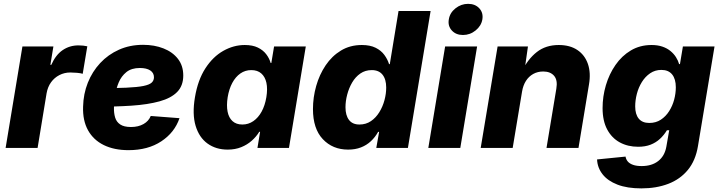

<svg xmlns="http://www.w3.org/2000/svg" viewBox="-20 -786 3825 1020"><path d="M9.8 0 99.1 -539.1H263.7L247.6 -441.4H252.4Q275.9 -494.6 313 -519.8Q350.1 -544.9 396.5 -544.9Q409.2 -544.9 421.4 -543.7Q433.6 -542.5 443.8 -540L419.4 -394Q408.2 -397.5 388.9 -399.2Q369.6 -400.9 353.5 -400.9Q322.3 -400.9 295.7 -387.2Q269 -373.5 251.2 -348.9Q233.4 -324.2 227.5 -290.5L179.7 0Z M662.6 11.7Q586.4 11.7 531.2 -15.4Q476.1 -42.5 447.5 -94.2Q418.9 -146 421.4 -219.2Q422.9 -287.1 446.5 -346.4Q470.2 -405.8 512.2 -450.9Q554.2 -496.1 612.1 -522Q669.9 -547.9 740.2 -547.9Q800.3 -547.9 848.6 -528.8Q897 -509.8 925.3 -473.4Q953.6 -437 953.6 -384.8Q953.6 -330.6 921.4 -297.6Q889.2 -264.6 827.6 -247.6Q766.1 -230.5 678.2 -224.6Q590.3 -218.8 479.5 -218.8L495.6 -317.4Q590.8 -317.4 650.4 -320.1Q710 -322.8 741.9 -329.3Q773.9 -335.9 785.9 -347.2Q797.9 -358.4 797.9 -375.5Q797.9 -398.9 778.1 -411.9Q758.3 -424.8 722.7 -424.8Q678.7 -424.8 651.6 -403.1Q624.5 -381.3 610.6 -347.9Q596.7 -314.5 591.3 -278.8Q585.9 -243.2 585.4 -215.3Q584.5 -185.5 591.6 -161.9Q598.6 -138.2 618.7 -124.8Q638.7 -111.3 675.8 -111.3Q714.8 -111.3 742.4 -127Q770 -142.6 780.8 -169.9L933.6 -158.2Q907.7 -82 836.9 -35.2Q766.1 11.7 662.6 11.7Z M1189.5 8.8Q1127.4 8.8 1082.8 -23.2Q1038.1 -55.2 1019.3 -117.2Q1000.5 -179.2 1015.6 -269Q1031.2 -361.8 1071.3 -423.3Q1111.3 -484.9 1166.3 -515.9Q1221.2 -546.9 1280.3 -546.9Q1321.8 -546.9 1349.6 -533.4Q1377.4 -520 1394 -498.3Q1410.6 -476.6 1418 -451.2H1421.4L1436 -539.1H1604.5L1515.1 0H1347.7L1361.8 -85.9H1357.4Q1341.8 -60.1 1317.6 -38.6Q1293.5 -17.1 1261.5 -4.2Q1229.5 8.8 1189.5 8.8ZM1267.6 -124.5Q1299.8 -124.5 1325.9 -142.6Q1352.1 -160.6 1369.9 -193.1Q1387.7 -225.6 1395 -269.5Q1402.3 -314 1395.3 -346.2Q1388.2 -378.4 1367.9 -396Q1347.7 -413.6 1314.9 -413.6Q1282.7 -413.6 1257.1 -395.8Q1231.4 -377.9 1214.1 -345.7Q1196.8 -313.5 1189.5 -269.5Q1182.6 -225.6 1189 -193.1Q1195.3 -160.6 1215.1 -142.6Q1234.9 -124.5 1267.6 -124.5Z M1829.6 8.8Q1747.1 8.8 1694.8 -46.9Q1642.6 -102.5 1642.6 -206.5Q1642.6 -268.6 1659.7 -329.1Q1676.8 -389.6 1710 -439Q1743.2 -488.3 1791.5 -517.6Q1839.8 -546.9 1902.3 -546.9Q1946.3 -546.9 1975.6 -532.2Q2004.9 -517.6 2022 -494.1Q2039.1 -470.7 2046.9 -445.3H2050.8L2097.2 -727.5H2267.6L2147 0H1979L1994.1 -85.4H1988.8Q1973.1 -57.1 1950.4 -35.9Q1927.7 -14.6 1897.5 -2.9Q1867.2 8.8 1829.6 8.8ZM1889.6 -124.5Q1924.3 -124.5 1950.7 -142.6Q1977.1 -160.6 1995.1 -189.9Q2013.2 -219.2 2022.5 -253.7Q2031.7 -288.1 2031.7 -320.8Q2031.7 -364.7 2012.2 -389.2Q1992.7 -413.6 1955.1 -413.6Q1920.4 -413.6 1894.3 -395.5Q1868.2 -377.4 1850.8 -347.7Q1833.5 -317.9 1824.5 -283.4Q1815.4 -249 1815.4 -216.3Q1815.4 -173.3 1834 -148.9Q1852.5 -124.5 1889.6 -124.5Z M2255.4 0 2344.7 -539.1H2514.6L2425.3 0ZM2439.5 -600.1Q2402.3 -600.1 2380.4 -624Q2358.4 -647.9 2364.3 -682.6Q2369.6 -717.8 2399.7 -741.7Q2429.7 -765.6 2466.8 -765.6Q2504.4 -765.6 2526.4 -741.7Q2548.3 -717.8 2542.5 -682.6Q2536.6 -648.4 2506.8 -624.3Q2477.1 -600.1 2439.5 -600.1Z M2753.4 -299.3 2703.6 0H2533.7L2623.5 -539.1H2784.7L2765.1 -401.4L2752.4 -406.7Q2784.2 -472.2 2831.8 -509.5Q2879.4 -546.9 2948.2 -546.9Q3007.8 -546.9 3047.4 -520.3Q3086.9 -493.7 3103.3 -446.3Q3119.6 -398.9 3108.9 -336.9L3053.2 0H2883.3L2935.5 -314.5Q2943.4 -360.4 2923.6 -383.3Q2903.8 -406.2 2865.7 -406.2Q2836.4 -406.2 2812.7 -393.1Q2789.1 -379.9 2773.9 -356Q2758.8 -332 2753.4 -299.3Z M3387.2 214.8Q3312 214.8 3260.3 194.8Q3208.5 174.8 3181.2 139.9Q3153.8 105 3151.9 61L3303.2 45.9Q3305.7 61 3315.4 72.3Q3325.2 83.5 3343.3 89.8Q3361.3 96.2 3388.7 96.2Q3442.9 96.2 3477.1 69.3Q3511.2 42.5 3520 -6.8L3535.2 -94.2L3522.9 -93.8Q3507.3 -67.9 3485.8 -48.1Q3464.4 -28.3 3436 -17.3Q3407.7 -6.3 3370.1 -6.3Q3315.4 -6.3 3272.7 -29.5Q3230 -52.7 3205.6 -98.4Q3181.2 -144 3181.2 -211.9Q3181.2 -273.4 3198.7 -333Q3216.3 -392.6 3249.8 -440.9Q3283.2 -489.3 3331.5 -518.1Q3379.9 -546.9 3441.4 -546.9Q3474.1 -546.9 3499 -538.3Q3523.9 -529.8 3541.7 -515.1Q3559.6 -500.5 3571 -482.4Q3582.5 -464.4 3587.9 -445.3L3592.3 -445.8L3607.9 -539.1H3775.9L3688 -10.3Q3675.3 66.9 3634.3 116.7Q3593.3 166.5 3530 190.7Q3466.8 214.8 3387.2 214.8ZM3429.2 -132.8Q3464.4 -132.8 3490.7 -150.1Q3517.1 -167.5 3534.9 -195.6Q3552.7 -223.6 3561.5 -256.8Q3570.3 -290 3570.3 -322.3Q3570.3 -366.2 3550.8 -390.4Q3531.2 -414.6 3493.7 -414.6Q3460 -414.6 3433.8 -396.7Q3407.7 -378.9 3389.9 -350.1Q3372.1 -321.3 3363.3 -287.4Q3354.5 -253.4 3354.5 -220.7Q3354.5 -178.7 3373.3 -155.8Q3392.1 -132.8 3429.2 -132.8Z"/></svg>

Font: Inter 18pt ExtraBold
Style: Italic
Weight: 800
Italic angle: -9.3988°
Designer: Rasmus Andersson
Foundry: rsms
Version: Version 4.001;git-66647c0bb